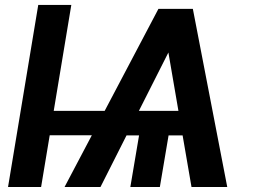

<svg xmlns="http://www.w3.org/2000/svg" viewBox="-20 -747 1029 767"><path d="M745 0 709.5 -206H653.4L618.6 0H500.7L535.5 -206H485.4L381.4 0H237.9L346.9 -206.7H178.6L144.2 0H12.1L132.8 -727.3H264.9L194.6 -304H398.1L612.9 -711.6H750.4L887.8 0ZM534.8 -304H692.8L652.7 -537.3Z"/></svg>

Font: Inter UI Semi Bold
Style: Italic
Weight: 600
Italic angle: -9.39999°
Designer: Rasmus Andersson
Foundry: rsms
Version: 3.2;8d6f07862